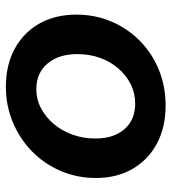

<svg xmlns="http://www.w3.org/2000/svg" viewBox="14 -574 570 637"><g transform="rotate(90 298.5 -255.0)"><path d="M267 10Q195 10 141 -19.5Q87 -49 57.5 -101.5Q28 -154 28 -224Q28 -286 51 -340Q74 -394 115 -434.5Q156 -475 211 -497.5Q266 -520 330 -520Q402 -520 456 -491Q510 -462 540 -410Q570 -358 570 -289Q570 -226 546.5 -171.5Q523 -117 481.5 -76.5Q440 -36 385 -13Q330 10 267 10ZM275 -91Q309 -91 338.5 -106.5Q368 -122 390.5 -148.5Q413 -175 426 -210.5Q439 -246 439 -287Q439 -348 408 -383.5Q377 -419 323 -419Q288 -419 258.5 -404Q229 -389 206.5 -363Q184 -337 171.5 -302.5Q159 -268 159 -227Q159 -165 190.5 -128Q222 -91 275 -91Z"/></g></svg>

Font: Instrument Sans SemiBold
Style: Italic
Weight: 600
Italic angle: -13°
Designer: Rodrigo Fuenzalida
Foundry: fragTYPE
Version: Version 1.000;gftools[0.9.28]